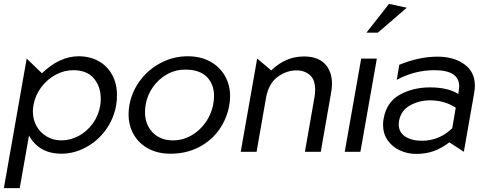

<svg xmlns="http://www.w3.org/2000/svg" viewBox="-32 -785 2534 993"><path d="M286 10Q349 10 409.5 -21.5Q470 -53 513 -110.5Q556 -168 569 -242Q573 -266 573 -293Q573 -353 547.5 -399Q522 -445 477 -469.5Q432 -494 375 -494Q276 -494 185 -406L106 -482L-12 188H70L118 -84Q170 10 286 10ZM489 -275Q489 -253 487 -242Q478 -188 448 -146.5Q418 -105 375 -82Q332 -59 285 -59Q244 -59 210.5 -78.5Q177 -98 157.5 -132Q138 -166 138 -209Q138 -225 141 -241Q150 -292 181 -333.5Q212 -375 256 -398.5Q300 -422 346 -422Q418 -422 453.5 -379.5Q489 -337 489 -275Z M1154 -242Q1158 -263 1158 -288Q1158 -347 1130.5 -394Q1103 -441 1053.5 -467.5Q1004 -494 939 -494Q866 -494 801 -460.5Q736 -427 692.5 -368.5Q649 -310 637 -240Q633 -219 633 -194Q633 -135 660 -88.5Q687 -42 736 -16Q785 10 849 10Q932 10 997 -24Q1062 -58 1102 -115Q1142 -172 1154 -242ZM1075 -288Q1075 -268 1070 -241Q1060 -192 1030 -150Q1000 -108 956 -83.5Q912 -59 862 -59Q797 -59 757.5 -100Q718 -141 718 -205Q718 -223 721 -242Q729 -292 758.5 -334Q788 -376 831.5 -400.5Q875 -425 926 -425Q1000 -425 1037.5 -387.5Q1075 -350 1075 -288Z M1685 -351Q1685 -417 1648 -455Q1611 -493 1540 -493Q1445 -493 1371 -421L1298 -482L1213 0H1295L1344 -280Q1358 -354 1404 -387.5Q1450 -421 1501 -421Q1543 -421 1570.5 -397Q1598 -373 1598 -320Q1598 -300 1594 -280L1545 0H1627L1680 -303Q1685 -331 1685 -351Z M1917 -482H1836L1751 0H1832ZM1863 -616H1922L2072 -745L1980 -765Z M2150 -57Q2097 -57 2063.5 -79Q2030 -101 2030 -143Q2030 -149 2032 -161Q2042 -214 2089 -240Q2136 -266 2192 -266Q2267 -266 2325 -228L2307 -122Q2240 -57 2150 -57ZM2424 -342Q2424 -414 2369 -453Q2314 -492 2231 -492Q2136 -492 2033 -450L2020 -372Q2112 -422 2215 -422Q2343 -422 2343 -338Q2343 -332 2341 -318L2338 -299Q2285 -333 2192 -333Q2104 -333 2035.5 -295Q1967 -257 1952 -171Q1949 -155 1949 -140Q1949 -94 1973 -59.5Q1997 -25 2036.5 -7Q2076 11 2120 11Q2170 11 2211 -3.5Q2252 -18 2292 -49L2367 0L2421 -308Q2424 -326 2424 -342Z"/></svg>

Font: Geom Light
Style: Italic
Weight: 300
Italic angle: -10°
Version: Version 1.102